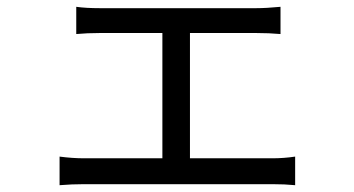

<svg xmlns="http://www.w3.org/2000/svg" viewBox="-20 -537 1040 564"><path d="M847 -77V7Q817 4 780 4H227Q191 4 155 7V-77Q193 -72 227 -72H457V-440H273Q236 -440 204 -437V-517Q232 -513 273 -513H733Q762 -513 804 -517V-437Q771 -440 733 -440H538V-72H780Q814 -72 847 -77Z"/></svg>

Font: Noto Sans SC
Style: Regular
Weight: 400
Designer: Ryoko NISHIZUKA ____ (kana & ideographs); Paul D. Hunt (Latin, Greek & Cyrillic); Wenlong ZHANG ___ (bopomofo); Sandoll 
Foundry: Adobe Systems Incorporated
Version: Version 1.004